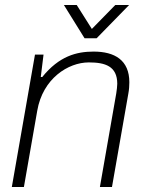

<svg xmlns="http://www.w3.org/2000/svg" viewBox="-20 -743 578 763"><path d="M493 -723H438L345 -628L285 -723H234L316 -591H364ZM27 0H75L128 -303C150 -431 251 -495 333 -495C398 -495 446 -480 446 -410C446 -400 444 -386 442 -372L377 0H425L490 -371C493 -387 494 -402 494 -416C494 -504 436 -538 352 -538C284 -538 215 -520 148 -437H142L153 -526H119Z"/></svg>

Font: Archivo Thin
Style: Italic
Weight: 100
Italic angle: -10°
Designer: Hector Gatti
Foundry: Omnibus-Type
Version: Version 2.001